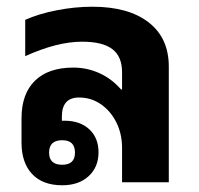

<svg xmlns="http://www.w3.org/2000/svg" viewBox="-20 -542 592 571"><path d="M165 9Q107 9 75.5 -24.5Q44 -58 44 -118V-190Q44 -263 84 -302Q124 -341 198 -341Q239 -341 275.5 -324.5Q312 -308 340 -276H343V-327Q343 -374 314 -396Q285 -418 224 -418Q150 -418 55 -375V-483Q95 -501 149 -511.5Q203 -522 255 -522Q362 -522 422 -475.5Q482 -429 482 -344V0H343V-102Q343 -144 326 -178Q309 -212 280 -232Q251 -252 215 -252Q164 -252 164 -195V-183Q168 -183 172 -183Q218 -183 245.5 -157.5Q273 -132 273 -89Q273 -45 243.5 -18Q214 9 165 9ZM165 -52Q203 -52 203 -88Q203 -125 165 -125Q126 -125 126 -88Q126 -52 165 -52Z"/></svg>

Font: Noto Sans Thai Looped UI
Style: Bold
Weight: 700
Designer: Cadson Demak Team
Foundry: Cadson Demak Co., Ltd.
Version: Version 1.000; ttfautohint (v1.8.4.7-5d5b)